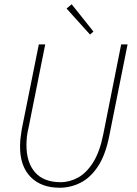

<svg xmlns="http://www.w3.org/2000/svg" viewBox="-20 -868 640 900"><path d="M260 12Q173 12 123.5 -38.5Q74 -89 74 -180Q74 -200 76 -219Q78 -238 82 -262L162 -660H192L114 -270Q108 -246 106 -226Q104 -206 104 -188Q104 -106 144.5 -60Q185 -14 264 -14Q307 -14 346.5 -36Q386 -58 417 -107.5Q448 -157 464 -238L548 -660H578L492 -230Q474 -140 438.5 -87Q403 -34 356.5 -11Q310 12 260 12ZM402 -706 292 -828 316 -848 418 -720Z"/></svg>

Font: SourceCodeVF
Style: Italic
Weight: 200
Italic angle: -11°
Monospace: yes
Designer: Paul D. Hunt, Teo Tuominen
Foundry: Adobe
Version: Version 1.026;hotconv 1.1.0;makeotfexe 2.6.0